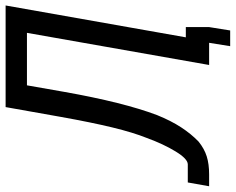

<svg xmlns="http://www.w3.org/2000/svg" viewBox="-132 -667 840 684"><g transform="rotate(-90 288.0 -325.0)"><path d="M-20 -76H44.5Q64 -76 90.5 -119.5Q117 -163 138.5 -222Q158 -270.5 176 -344.8Q194 -419 213.5 -528L248.5 -725H610.5L497 -83H533.5V0L521.5 75H465.5L477.5 0H398.5L513 -649H326L302.5 -515Q265 -304.5 220 -185.5Q199.5 -135 176.2 -99.5Q153 -64 125.5 -37.5Q100 -17 72.8 -8.5Q45.5 0 9 0H-33.5Z"/></g></svg>

Font: JuliaMono
Style: Italic
Weight: 400
Italic angle: -9°
Monospace: yes
Designer: cormullion
Foundry: corm
Version: Version 0.057; ttfautohint (v1.8.4)